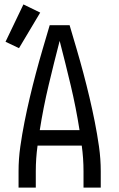

<svg xmlns="http://www.w3.org/2000/svg" viewBox="-20 -849 540 869"><path d="M64 0V-74Q64 -130 72 -186Q80 -242 91 -297.5Q102 -353 115 -408Q128 -463 142.5 -517.5Q157 -572 173 -626.5Q189 -681 205 -735H295Q311 -681 327 -626.5Q343 -572 357.5 -517.5Q372 -463 385 -408Q398 -353 409 -297.5Q420 -242 428 -186Q436 -130 436 -74V0H358V-74Q358 -103 356 -132Q354 -161 350 -190H150Q146 -161 144 -132Q142 -103 142 -74V0ZM340 -260Q324 -362 300 -463Q276 -564 250 -664Q224 -564 200 -463Q176 -362 160 -260ZM66 -631 5 -660 86 -829 162 -792Z"/></svg>

Font: Zed Mono
Style: Regular
Weight: 400
Monospace: yes
Designer: Belleve Invis
Foundry: Belleve Invis
Version: Version 1.0.0; ttfautohint (v1.8.4)